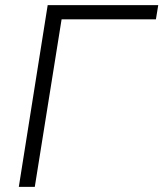

<svg xmlns="http://www.w3.org/2000/svg" viewBox="-20 -725 634 745"><path d="M53 0 165 -705H594L585 -650H219L115 0Z"/></svg>

Font: Nunito Sans Light
Style: Italic
Weight: 300
Italic angle: -9°
Designer: Vernon Adams
Foundry: Vernon Adams
Version: Version 3.006; ttfautohint (v1.8.3)